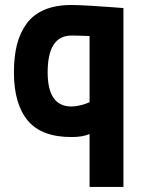

<svg xmlns="http://www.w3.org/2000/svg" viewBox="-20 -531 576 761"><path d="M263.2 12.2Q144 12.2 89.6 -53.7Q35.2 -119.6 35.2 -244.1Q35.2 -306.2 47.1 -353.5Q59.1 -400.9 85.2 -437Q111.3 -473.1 156 -492.2Q200.7 -511.2 263.2 -511.2Q289.1 -511.2 340.6 -508.1Q392.1 -504.9 430.7 -502L469.2 -499V210H335V0Q309.1 12.2 263.2 12.2ZM263.2 -390.1Q168.9 -390.1 168.9 -244.1Q168.9 -108.9 263.2 -108.9Q277.8 -108.9 295.9 -113Q314 -117.2 324.2 -121.6L335 -126V-388.2Q288.1 -390.1 263.2 -390.1Z"/></svg>

Font: TitilliumText25L
Style: 999 wt
Weight: 900
Designer: Accademia di Belle Arti di Urbino and others
Foundry: Accademia di Belle Arti di Urbino and others.
Version: Version 25.000